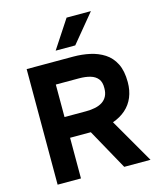

<svg xmlns="http://www.w3.org/2000/svg" viewBox="-135 -1039 958 1136"><g transform="rotate(-15 344.5 -470.5)"><path d="M75 0V-708H360Q413 -708 461.5 -697.5Q510 -687 549 -662Q588 -637 610.5 -592.5Q633 -548 633 -479Q633 -428 616 -387Q599 -346 566 -317Q533 -288 487 -272L644 0H483L345 -249H218V0ZM218 -376H350Q381 -376 406.5 -381.5Q432 -387 450.5 -399Q469 -411 479.5 -431Q490 -451 490 -480Q491 -517 474.5 -537.5Q458 -558 428.5 -566.5Q399 -575 359 -575H218ZM269 -769 382 -941H531L389 -769Z"/></g></svg>

Font: Onest
Style: Bold
Weight: 700
Designer: Dmitri Voloshin, Andrey Kudryavtsev
Foundry: Dmitri Voloshin, Andrey Kudryavtsev
Version: Version 1.000;gftools[0.9.33]